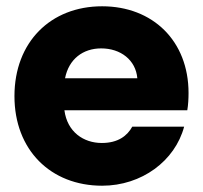

<svg xmlns="http://www.w3.org/2000/svg" viewBox="-20 -582 645 611"><path d="M417 -333H187C199 -394 244 -428 302 -428C364 -428 412 -391 417 -333ZM26 -276C26 -105 141 9 305 9C431 9 537 -70 566 -179H401C385 -150 356 -127 304 -127C246 -127 194 -162 185 -231H576C579 -248 580 -269 580 -286C580 -452 466 -562 305 -562C141 -562 26 -448 26 -276Z"/></svg>

Font: Malmofest
Style: Bold
Weight: 700
Designer: Jonny Pinhorn (Poppins), Kolossal
Version: Version 1.004;Glyphs 3.1.2 (3151)